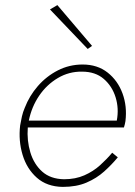

<svg xmlns="http://www.w3.org/2000/svg" viewBox="-20 -723 530 753"><path d="M93 -250Q104 -304 133.5 -347.5Q163 -391 207 -417Q251 -443 302 -442Q354 -442 387 -413.5Q420 -385 433.5 -341Q447 -297 438 -250ZM89 -223H466Q468 -229 469.5 -235.5Q471 -242 472 -248Q479 -306 460.5 -356.5Q442 -407 402 -438.5Q362 -470 304 -470Q252 -470 207 -447Q162 -424 128.5 -385.5Q95 -347 77 -300Q70 -284 66 -266.5Q62 -249 59 -231Q52 -171 68.5 -116Q85 -61 124.5 -26Q164 9 226 10Q280 10 319.5 -7Q359 -24 388.5 -50.5Q418 -77 442 -106L420 -124Q399 -99 372.5 -75Q346 -51 311 -35.5Q276 -20 231 -20Q178 -21 145.5 -50Q113 -79 99 -125.5Q85 -172 89 -223ZM176 -686 324 -531 341 -543 205 -703Z"/></svg>

Font: Jost* 200 Thin Italic
Style: Italic
Weight: 200
Italic angle: -10°
Version: Version 3.200; ttfautohint (v0.97) -l 8 -r 50 -G 200 -x 14 -